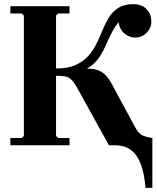

<svg xmlns="http://www.w3.org/2000/svg" viewBox="-20 -700 754 925"><path d="M534 -35H714V205H681Q676 140 659.5 94Q643 48 612.5 24Q582 0 534 0ZM30 0V-35H85L95 -45V-625L85 -635H30V-670H315V-635H260L250 -625V-45L260 -35H315V0ZM249 -335V-370Q307 -370 344.5 -387Q382 -404 406 -431.5Q430 -459 446 -492Q462 -525 475.5 -558Q489 -591 506.5 -618.5Q524 -646 551.5 -663Q579 -680 622 -680Q663 -680 685.5 -656.5Q708 -633 709 -600Q711 -569 688 -544Q665 -519 630 -519Q605 -519 581 -537.5Q557 -556 551 -593Q530 -566 516 -538Q502 -510 490 -482.5Q478 -455 463 -431Q448 -407 425 -387.5Q402 -368 366 -356V-370Q399 -371 425.5 -368Q452 -365 474 -350.5Q496 -336 516 -300L631 -87Q648 -56 667 -47.5Q686 -39 714 -35V0H505L351 -278Q336 -305 323 -317Q310 -329 293.5 -332Q277 -335 249 -335Z"/></svg>

Font: Brygada 1918
Style: Bold
Weight: 700
Designer: Mateusz Machalski | Borys Kosmynka | Przemek Hoffer
Foundry: NIEPODLEGLA 2018
Version: Version 3.006